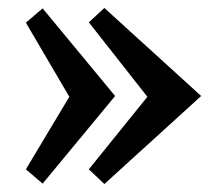

<svg xmlns="http://www.w3.org/2000/svg" viewBox="-20 -502 545 482"><path d="M242 -40 203 -77 350 -259 203 -446 242 -482 485 -261ZM87 -41 45 -77 154 -259 45 -445 87 -481 269 -261Z"/></svg>

Font: PTSerif
Style: Bold
Weight: 700
Designer: A.Korolkova, O.Umpeleva, V.Yefimov
Foundry: ParaType Ltd
Version: Version 1.000W OFL; ttfautohint (v1.2) -l 8 -r 50 -G 200 -x 